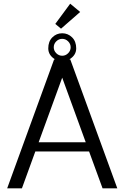

<svg xmlns="http://www.w3.org/2000/svg" viewBox="-20 -1023 674 1043"><path d="M19 0ZM361.3 -1002.9 415.5 -958 311.5 -867.2 280.3 -893.1ZM279.8 -700.2Q242.2 -722.7 242.2 -760.3Q242.2 -797.9 264.4 -820.1Q286.6 -842.3 317.9 -842.3Q349.1 -842.3 371.6 -820.1Q394 -797.9 394 -760.3Q394 -722.7 356.4 -700.2H361.8L617.2 0H537.1L463.9 -200.2H171.9L99.1 0H19L273.9 -700.2ZM285.6 -798.3Q272 -784.7 272 -766.1Q272 -747.6 285.6 -733.9Q299.3 -720.2 317.9 -720.2Q336.4 -720.2 350.1 -733.9Q363.8 -747.6 363.8 -766.1Q363.8 -784.7 350.1 -798.3Q336.4 -812 317.9 -812Q299.3 -812 285.6 -798.3ZM317.9 -601.1 189.9 -250H445.8Z"/></svg>

Font: Pfennig
Style: Medium
Weight: 500
Version: Version 20120410 ; ttfautohint (v0.8)